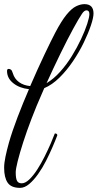

<svg xmlns="http://www.w3.org/2000/svg" viewBox="-26 -838 472 928"><path d="M71 70Q28 70 11 45Q-6 20 -6 -27Q-6 -50 0.5 -81Q7 -112 17 -148Q33 -204 59 -272Q85 -340 114 -407Q68 -412 38 -436Q8 -460 8 -495Q8 -505 16 -505Q21 -505 26.5 -501.5Q32 -498 36 -484Q44 -457 66 -441Q88 -425 120 -422Q156 -505 189 -574.5Q222 -644 241 -680Q271 -737 295.5 -767Q320 -797 341.5 -807.5Q363 -818 382 -818Q426 -818 426 -773Q426 -753 413.5 -715.5Q401 -678 379 -632.5Q357 -587 327 -542.5Q297 -498 261.5 -463Q226 -428 188 -412Q183 -400 178 -389Q150 -326 126.5 -264.5Q103 -203 86 -150Q69 -97 59.5 -59Q50 -21 50 -5Q50 25 56.5 36.5Q63 48 79 48Q96 48 115.5 29.5Q135 11 154 -18.5Q173 -48 189.5 -81Q206 -114 219 -144Q232 -174 239 -193Q251 -193 251 -184Q242 -160 228 -127.5Q214 -95 196.5 -60.5Q179 -26 158 3.5Q137 33 115 51.5Q93 70 71 70ZM370 -771Q355 -749 327.5 -698.5Q300 -648 266.5 -579.5Q233 -511 199 -436Q233 -456 264.5 -491Q296 -526 321.5 -567.5Q347 -609 366 -649.5Q385 -690 395.5 -722.5Q406 -755 406 -770Q406 -788 392 -788Q381 -788 370 -771Z"/></svg>

Font: Great Vibes
Style: Regular
Weight: 400
Designer: Robert E. Leuschke, Viktoriya Grabowska, Viviana Monsalve, Eben Sorkin
Foundry: Robert E. Leuschke
Version: Version 1.103; ttfautohint (v1.8.4.7-5d5b)